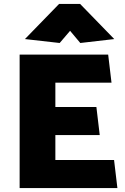

<svg xmlns="http://www.w3.org/2000/svg" viewBox="-20 -958 638 978"><path d="M578 0 561 -143H262V-270H488L471 -413H262V-537H548L531 -680H80V0ZM337 -801 389 -739 562 -759 388 -938H281L107 -759L284 -739Z"/></svg>

Font: Catamaran Black
Style: Regular
Weight: 900
Designer: Pria Ravichandran
Version: Version 2.000